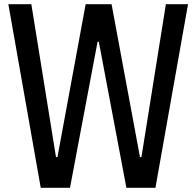

<svg xmlns="http://www.w3.org/2000/svg" viewBox="-20 -826 939 919"><path d="M175 73 20 -806H130L248 -74H255L390 -806H514L650 -74H657L774 -806H880L724 73H585L453 -626H447L315 73Z"/></svg>

Font: Farlight84_Sys_V01
Style: Regular
Weight: 400
Designer: Ryoko NISHIZUKA  (kana, bopomofo & ideographs); Paul D. Hunt (Latin, Greek & Cyrillic); Sandoll Communications , Soo-you
Foundry: Adobe
Version: Version 2.004;October 29, 2024;FontCreator 14.0.0.2814 64-bi